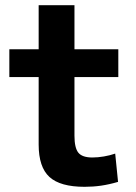

<svg xmlns="http://www.w3.org/2000/svg" viewBox="-20 -710 524 740"><path d="M306 10Q212 10 170.5 -28Q129 -66 129 -153V-413H16V-520H129V-690H267V-520H436V-413H267V-187Q267 -140 282 -121.5Q297 -103 336 -103Q357 -103 380.5 -107Q404 -111 424 -118L435 -9Q401 1 370 5.5Q339 10 306 10Z"/></svg>

Font: M PLUS 1
Style: Bold
Weight: 700
Designer: Coji Morishita
Foundry: UNDERFOREST DESIGN
Version: Version 1.001